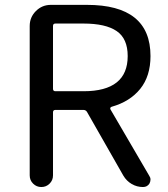

<svg xmlns="http://www.w3.org/2000/svg" viewBox="-20 -753 675 773"><path d="M203.1 -658.2Q193.4 -658.2 193.4 -648.4V-395.5Q193.4 -385.7 203.1 -385.7H316.4Q494.1 -385.7 494.1 -527.3Q494.1 -597.7 449.7 -627.9Q405.3 -658.2 316.4 -658.2ZM581.1 -44.9Q585.9 -38.1 585.9 -30.3Q585.9 -22.5 582 -14.6Q573.2 0 555.7 0Q531.2 0 510.3 -12.2Q489.3 -24.4 476.6 -45.9L330.1 -302.7Q325.2 -310.5 315.4 -310.5H203.1Q193.4 -310.5 193.4 -300.8V-46.9Q193.4 -27.3 179.7 -13.7Q166 0 146.5 0Q127 0 113.3 -13.7Q99.6 -27.3 99.6 -46.9V-648.4Q99.6 -683.6 124.5 -708.5Q149.4 -733.4 184.6 -733.4H330.1Q585.9 -733.4 585.9 -527.3Q585.9 -446.3 544.4 -395Q502.9 -343.8 429.7 -323.2Q425.8 -322.3 424.3 -318.8Q422.9 -315.4 424.8 -312.5Z"/></svg>

Font: Gen Jyuu GothicX Regular
Style: Regular
Weight: 400
Designer: [Source Han Sans]
Ryoko NISHIZUKA  (kana & ideographs); Paul D. Hunt (Latin, Greek & Cyrillic); Wenlong ZHANG  (bopomofo
Version: Version 1.002.20150607